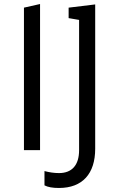

<svg xmlns="http://www.w3.org/2000/svg" viewBox="-20 -746 586 954"><path d="M99 -708V0H179V-726ZM273 188C390 188 453 117 453 -7V-724L321 -708V-656L373 -647V0C373 74 338 114 273 114C248 114 224 110 201 104V175C218 184 242 188 273 188Z"/></svg>

Font: Frost Regular
Style: Regular
Weight: 400
Designer: Lee Frost
Foundry: Lee Frost for Ice Communication Norge AS
Version: Version 2.011;hotconv 1.0.107;makeotfexe 2.5.65593